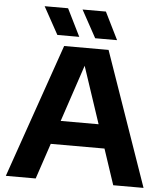

<svg xmlns="http://www.w3.org/2000/svg" viewBox="-62 -1003 903 1057"><g transform="rotate(5 390.0 -474.5)"><path d="M10 0 267.5 -740H513L771 0H603.5L538 -197H241L175 0ZM284.5 -327.5H494L389.5 -641.5ZM434 -797.5 351 -949H480L555 -797.5ZM225 -797.5 141.5 -949H271L346 -797.5Z"/></g></svg>

Font: Encode Sans SemiExpanded SemiExpanded
Style: Bold
Weight: 700
Width: 6
Designer: Multiple Designers
Foundry: Impallari Type
Version: Version 3.000; ttfautohint (v1.8.3) -l 8 -r 50 -G 200 -x 14 